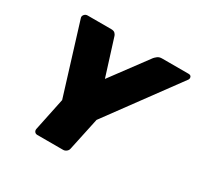

<svg xmlns="http://www.w3.org/2000/svg" viewBox="-151 -872 1070 1045"><g transform="rotate(30 384.0 -350.0)"><path d="M203 0Q192 0 186 -7.5Q180 -15 182 -26L225 -232L90 -669Q86 -680 94 -690Q102 -700 115 -700H263Q281 -700 288.5 -691Q296 -682 297 -677L369 -448L539 -677Q543 -682 554 -691Q565 -700 583 -700H749Q764 -700 767 -689Q770 -678 762 -669L441 -232L397 -26Q395 -15 385.5 -7.5Q376 0 365 0Z"/></g></svg>

Font: Rubik Light ExtraBold
Style: Italic
Weight: 800
Italic angle: -12°
Version: Version 2.104